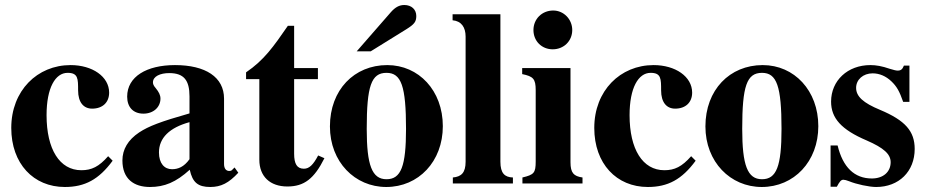

<svg xmlns="http://www.w3.org/2000/svg" viewBox="-20 -733 3702 767"><path d="M412 -109C375 -67 346 -53 305 -53C218 -53 166 -137 166 -273C166 -382 201 -442 250 -442C292 -442 292 -419 292 -372C292 -324 314 -299 348 -299C390 -299 416 -324 416 -363C416 -427 349 -473 262 -473C129 -473 25 -371 25 -222C25 -79 114 14 239 14C319 14 375 -16 430 -91Z M737 -97C715 -66 691 -57 667 -57C637 -57 615 -80 615 -124C615 -182 657 -223 737 -245ZM917 -64 907 -54C904 -51 901 -50 896 -50C882 -50 875 -61 875 -78V-339C875 -425 801 -473 679 -473C566 -473 488 -427 488 -347C488 -305 512 -279 553 -279C593 -279 621 -305 621 -339C621 -353 615 -365 602 -381C593 -391 591 -398 591 -404C591 -428 620 -441 656 -441C715 -441 737 -412 737 -348V-280C621 -247 574 -229 536 -204C491 -174 469 -136 469 -92C469 -18 515 14 579 14C637 14 683 -5 738 -55C749 -4 771 14 820 14C863 14 894 -2 932 -43Z M1251 -112C1231 -74 1215 -59 1194 -59C1166 -59 1155 -79 1155 -119V-417H1250V-461H1155V-630H1130C1072 -546 1035 -493 963 -444V-417H1016V-95C1016 -28 1059 12 1128 12C1195 12 1235 -19 1276 -101Z M1602 -218C1602 -69 1582 -17 1524 -17C1466 -17 1445 -73 1445 -218C1445 -389 1463 -442 1524 -442C1583 -442 1602 -389 1602 -218ZM1749 -229C1749 -371 1653 -473 1527 -473C1395 -473 1298 -374 1298 -228C1298 -86 1398 14 1523 14C1652 14 1749 -88 1749 -229ZM1405 -528H1461L1603 -616C1635 -636 1643 -646 1643 -669C1643 -695 1624 -713 1595 -713C1575 -713 1559 -704 1542 -685Z M2029 0V-24C1996 -25 1979 -41 1979 -87V-676H1788V-652C1823 -649 1840 -624 1840 -587V-87C1840 -43 1823 -27 1789 -24V0Z M2307 0V-24C2272 -29 2259 -42 2259 -85V-461H2066V-437C2110 -428 2120 -418 2120 -373V-88C2120 -42 2113 -35 2067 -24V0ZM2266 -613C2266 -656 2232 -691 2190 -691C2145 -691 2111 -657 2111 -613C2111 -569 2144 -536 2188 -536C2232 -536 2266 -569 2266 -613Z M2741 -109C2704 -67 2675 -53 2634 -53C2547 -53 2495 -137 2495 -273C2495 -382 2530 -442 2579 -442C2621 -442 2621 -419 2621 -372C2621 -324 2643 -299 2677 -299C2719 -299 2745 -324 2745 -363C2745 -427 2678 -473 2591 -473C2458 -473 2354 -371 2354 -222C2354 -79 2443 14 2568 14C2648 14 2704 -16 2759 -91Z M3102 -218C3102 -69 3082 -17 3024 -17C2966 -17 2945 -73 2945 -218C2945 -389 2963 -442 3024 -442C3083 -442 3102 -389 3102 -218ZM3249 -229C3249 -371 3153 -473 3027 -473C2895 -473 2798 -374 2798 -228C2798 -86 2898 14 3023 14C3152 14 3249 -88 3249 -229Z M3613 -326V-471H3591C3585 -456 3579 -451 3566 -451C3560 -451 3551 -453 3535 -458C3503 -469 3480 -473 3457 -473C3366 -473 3300 -411 3300 -327C3300 -261 3341 -215 3442 -172C3511 -142 3538 -117 3538 -85C3538 -46 3508 -20 3463 -20C3393 -20 3347 -65 3326 -152H3298V13H3323C3334 -8 3340 -15 3349 -15C3354 -15 3362 -13 3372 -9C3401 3 3452 14 3480 14C3571 14 3634 -48 3634 -138C3634 -209 3596 -252 3496 -294C3428 -322 3400 -348 3400 -382C3400 -415 3428 -440 3466 -440C3493 -440 3519 -429 3541 -408C3562 -388 3573 -369 3588 -326Z"/></svg>

Font: XITS
Style: Bold
Weight: 700
Designer: MicroPress Inc., with final additions and corrections provided by Coen Hoffman, Elsevier (retired)
Version: Version 1.302